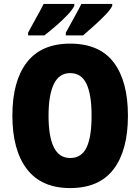

<svg xmlns="http://www.w3.org/2000/svg" viewBox="-20 -947 714 977"><path d="M631 -358Q631 -182 558 -86Q485 10 337 10Q191 10 117 -86.5Q43 -183 43 -359Q43 -534 116.5 -629.5Q190 -725 337 -725Q486 -725 558.5 -629.5Q631 -534 631 -358ZM227 -358Q227 -252 254 -197.5Q281 -143 337 -143Q395 -143 420.5 -196.5Q446 -250 446 -358Q446 -466 420 -520.5Q394 -575 337 -575Q281 -575 254 -519.5Q227 -464 227 -358ZM551 -917Q542 -898 515.5 -870.5Q489 -843 457.5 -815Q426 -787 403 -767H315V-781Q340 -827 361.5 -865.5Q383 -904 394 -927H551ZM358 -917Q349 -898 323 -870.5Q297 -843 265 -815.5Q233 -788 206 -767H123V-781Q148 -828 169.5 -866Q191 -904 202 -927H358Z"/></svg>

Font: Noto Sans Ethiopic Condensed Black
Style: Regular
Weight: 900
Width: 3
Designer: Monotype Design Team
Foundry: Monotype Imaging Inc.
Version: Version 2.102; ttfautohint (v1.8.4.7-5d5b)